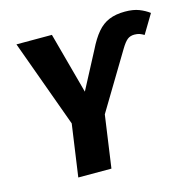

<svg xmlns="http://www.w3.org/2000/svg" viewBox="-104 -816 923 921"><g transform="rotate(-15 357.0 -355.5)"><path d="M310.3 -389.6 406.3 -572Q431.2 -622.7 457 -653Q482.7 -683.3 515.8 -697Q549 -710.8 594.7 -710.8Q636.5 -710.8 664.8 -699.6Q693.1 -688.4 714.3 -672.3L657.7 -578Q647.3 -584.4 636.4 -588.5Q625.5 -592.5 610.1 -592.5Q589.3 -592.5 575.3 -581.3Q561.2 -570.1 543.2 -540L374.6 -259.8L337.9 0H173.3L210 -258.8L52 -693.6H228.1Z"/></g></svg>

Font: Fira Sans Variable
Style: Italic
Weight: 397
Italic angle: -8°
Designer: Carrois Corporate & Edenspiekermann AG
Foundry: Carrois Corporate GbR & Edenspiekermann AG
Version: Version 4.202